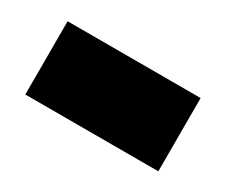

<svg xmlns="http://www.w3.org/2000/svg" viewBox="-44 -441 406 345"><g transform="rotate(30 159.0 -268.0)"><path d="M21 -192H297V-344H21Z"/></g></svg>

Font: Noto Sans Lao Looped Black
Style: Regular
Weight: 900
Designer: Mark Frömberg, Ben Mitchell
Foundry: The Fontpad Ltd
Version: Version 1.002